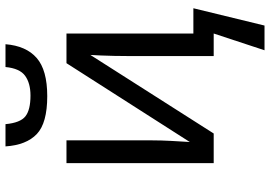

<svg xmlns="http://www.w3.org/2000/svg" viewBox="-162 -636 983 699"><g transform="rotate(-90 329.5 -286.5)"><path d="M329 -606Q231 -606 191 -644Q151 -682 146 -758H227Q232 -704 255.5 -685.5Q279 -667 331 -667Q376 -667 403 -686.5Q430 -706 435 -758H518Q512 -683 468 -644.5Q424 -606 329 -606ZM496 185 557 0H475V-317Q475 -337 475.5 -362Q476 -387 477 -410.5Q478 -434 479 -449L193 0H85V-536H168V-224Q168 -192 166 -154.5Q164 -117 162 -87L449 -536H557V-74H649L586 185Z"/></g></svg>

Font: Noto Sans IKEA
Style: Regular
Weight: 400
Designer: Monotype Design Team
Foundry: Monotype Imaging Inc.
Version: Version 2.001